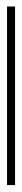

<svg xmlns="http://www.w3.org/2000/svg" viewBox="228 -190 64 569"><g transform="rotate(90 260.5 94.0)"><path d="M-4.2 105.6V81.9H525V105.6Z"/></g></svg>

Font: Afacad Flux Thin
Style: Regular
Weight: 250
Designer: Kristian Moeller
Foundry: Dicotype
Version: Version 1.100